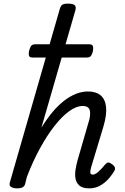

<svg xmlns="http://www.w3.org/2000/svg" viewBox="-20 -1023 691 1058"><path d="M472 15Q435 15 417.5 -0.5Q400 -16 396 -39.5Q392 -63 396.5 -90Q401 -117 408 -142L467 -346Q480 -384 475.5 -411.5Q471 -439 435 -439Q401 -439 361.5 -410.5Q322 -382 281 -330Q240 -278 200.5 -206Q161 -134 128 -48L119 -11Q116 2 105.5 8.5Q95 15 73 15Q56 15 42.5 8Q29 1 34 -17L309 -972Q314 -991 323.5 -997Q333 -1003 353 -1003Q383 -1003 392 -994Q401 -985 395 -965L208 -319Q238 -368 269.5 -405.5Q301 -443 333.5 -468Q366 -493 399 -506Q432 -519 465 -519Q509 -519 534.5 -497.5Q560 -476 564.5 -433.5Q569 -391 550 -326L483 -104Q478 -86 477.5 -76.5Q477 -67 481 -64Q485 -61 491 -61Q501 -61 511 -68Q521 -75 533 -87Q545 -99 558 -115Q566 -125 574 -127Q582 -129 593 -121Q609 -111 612.5 -101.5Q616 -92 610 -81Q601 -65 582 -42Q563 -19 535 -2Q507 15 472 15ZM160 -706Q142 -706 139.5 -717Q137 -728 140 -741Q143 -755 149.5 -767Q156 -779 175 -779H471Q490 -779 492.5 -767Q495 -755 492 -741Q489 -728 482.5 -717Q476 -706 458 -706Z"/></svg>

Font: Playwrite AU SA
Style: Regular
Weight: 400
Designer: Veronika Burian, José Scaglione
Foundry: TypeTogether
Version: Version 1.002